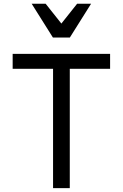

<svg xmlns="http://www.w3.org/2000/svg" viewBox="-20 -981 640 1001"><path d="M256.6 0H343.8V-622.4H554V-700H46V-622.4H256.6ZM255.8 -785.4H344.2L454.8 -961.4H382L300 -858.2L218 -961.4H145.2Z"/></svg>

Font: CommitMonoV142 ExtLt
Style: Regular
Weight: 200
Monospace: yes
Designer: Eigil Nikolajsen
Foundry: Eigil Nikolajsen
Version: Version 1.142